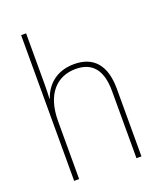

<svg xmlns="http://www.w3.org/2000/svg" viewBox="-140 -850 793 941"><g transform="rotate(-20 256.5 -380.0)"><path d="M109 -495V-760H83V0H109V-301C109 -446 181 -513 277 -513C358 -513 408 -466 408 -351V0H434V-353C434 -478 377 -538 278 -538C179 -538 128 -478 109 -420H107C108 -446 109 -464 109 -495Z"/></g></svg>

Font: Noto Sans Georgian SemiCondensed Thin
Style: Regular
Weight: 100
Width: 4
Designer: Monotype Design Team, Akaki Razmadze
Foundry: Google LLC
Version: Version 2.005